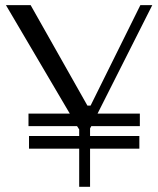

<svg xmlns="http://www.w3.org/2000/svg" viewBox="-20 -720 610 740"><path d="M89.8 -233.9V-282.2H249L2.9 -700.2H98.1L316.9 -313H329.1L521 -700.2H566.9L356 -282.2H519V-233.9H332L327.1 -225.1V-195.8H517.1V-147H327.1V0H285.2V-147H91.8V-195.8H285.2V-221.2L276.9 -233.9Z"/></svg>

Font: Ribes
Style: Regular
Weight: 400
Designer: Luigi Gorlero
Foundry: Collletttivo
Version: Version 2.100;Glyphs 3.2 (3217)